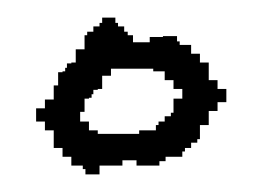

<svg xmlns="http://www.w3.org/2000/svg" viewBox="-20 -211 298 218"><path d="M21 -73H31V-63H41V-43H51V-33H61V-23H74V-19H77V-13H93V-23H119V-29H135V-23H161V-28H168V-33H187V-39H190V-43H197V-49H204V-53H207V-69H217V-85H227V-95H237V-110H227V-120H217V-140H207V-150H197V-160H184V-164H181V-170H165V-169H150V-163H131V-171H125V-175H121V-181H114V-185H111V-191H96V-185H93V-181H86V-175H79V-171H76V-155H66V-140H61V-139H56V-134H54V-130H51V-129H46V-114H41V-98H31V-88H21ZM187 -110V-99H177V-83H174V-79H167V-73H160V-69H157V-63H138V-59H91V-63H81V-73H71V-84H76V-99H81V-100H84V-104H86V-109H91V-110H96V-125H106V-133H154V-130H167V-120H177V-110Z"/></svg>

Font: Camosport
Style: Oln
Weight: 400
Version: Version 001.000